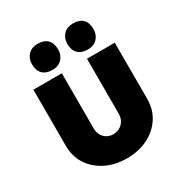

<svg xmlns="http://www.w3.org/2000/svg" viewBox="-214 -1109 1212 1275"><g transform="rotate(-30 392.0 -472.0)"><path d="M392 6Q301 6 230.5 -29.5Q160 -65 120 -127Q80 -189 80 -269V-700H298V-278Q298 -249 310 -226.5Q322 -204 343.5 -191Q365 -178 392 -178Q421 -178 443 -191Q465 -204 478 -226.5Q491 -249 491 -278V-700H704V-269Q704 -189 664 -127Q624 -65 553.5 -29.5Q483 6 392 6ZM527 -750Q479 -750 453 -776Q427 -802 427 -850Q427 -894 454 -922Q481 -950 527 -950Q575 -950 601 -924.5Q627 -899 627 -850Q627 -806 600 -778Q573 -750 527 -750ZM256 -750Q208 -750 182 -776Q156 -802 156 -850Q156 -894 183 -922Q210 -950 256 -950Q304 -950 330 -924.5Q356 -899 356 -850Q356 -806 329 -778Q302 -750 256 -750Z"/></g></svg>

Font: Lexend Deca Black
Style: Regular
Weight: 900
Designer: Bonnie Shaver-Troup, Thomas Jockin
Foundry: Lexend
Version: Version 1.007